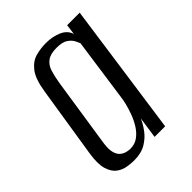

<svg xmlns="http://www.w3.org/2000/svg" viewBox="-156 -585 675 675"><g transform="rotate(-45 181.0 -248.0)"><path d="M115.3 8Q101.1 8 82.1 4.9Q63.1 1.8 47.2 -10.1Q31.2 -22 23.3 -48.1Q15.4 -74.2 22.7 -121L64.5 -386Q72.9 -440.7 92.4 -465.5Q111.9 -490.3 137.2 -496.9Q162.5 -503.6 187.6 -503.6Q220.5 -503.6 246.8 -492.1Q273.2 -480.5 280.2 -456.2L285.2 -495H347.6L277.6 0H225L236.5 -79.8Q228.5 -61.3 213.8 -41Q199.1 -20.7 175.3 -6.3Q151.4 8 115.3 8ZM135.5 -30.4Q157.9 -30.4 174.7 -42.8Q191.5 -55.2 203.3 -74.2Q215.1 -93.2 222.8 -114.2Q230.5 -135.2 234.7 -152.7Q238.9 -170.2 239.9 -179.3L273.6 -417.1Q271.6 -422.4 266 -433.7Q260.5 -445 246.4 -455.1Q232.4 -465.3 202.8 -465.3Q172 -465.3 156.1 -453.4Q140.2 -441.6 133.8 -420.8Q127.4 -399.9 122.6 -371.8L82.9 -110.9Q79.1 -83.5 83.6 -67Q88.1 -50.4 97.6 -42.9Q107.2 -35.4 117.6 -32.9Q128.1 -30.4 135.5 -30.4Z"/></g></svg>

Font: Alumni Sans SC Thin
Style: Italic
Weight: 100
Italic angle: -8°
Designer: Robert E. Leuschke
Foundry: Robert E. Leuschke
Version: Version 1.016